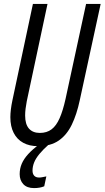

<svg xmlns="http://www.w3.org/2000/svg" viewBox="-20 -734 532 977"><path d="M173.3 9.8Q129.4 9.8 97.9 -7.6Q66.4 -24.9 49.6 -57.9Q32.7 -90.8 32.7 -137.7Q32.7 -155.8 35.4 -177.7Q38.1 -199.7 43 -222.7L147.5 -713.9H221.7L116.2 -218.8Q112.3 -199.2 110.1 -180.7Q107.9 -162.1 107.9 -146.5Q107.9 -101.6 127.4 -79.6Q147 -57.6 182.6 -57.6Q218.3 -57.6 242.4 -75.9Q266.6 -94.2 283.4 -132.6Q300.3 -170.9 313.5 -230.5L418 -713.9H492.2L385.7 -223.1Q370.6 -151.9 345.2 -99.4Q319.8 -46.9 278.6 -18.6Q237.3 9.8 173.3 9.8ZM153.3 223.1Q117.2 223.1 98.6 203.1Q80.1 183.1 80.1 151.9Q80.1 124 90.6 99.4Q101.1 74.7 123.3 50.3Q145.5 25.9 180.7 0H229.5Q199.7 26.4 180.9 49.1Q162.1 71.8 153.8 92.5Q145.5 113.3 145.5 134.3Q145.5 150.9 154.1 160.2Q162.6 169.4 179.2 169.4Q186.5 169.4 196 167.5Q205.6 165.5 215.8 163.6L205.1 213.9Q193.4 218.8 180.7 220.9Q168 223.1 153.3 223.1Z"/></svg>

Font: Open Sans Condensed
Style: Italic
Weight: 400
Width: 3
Italic angle: -12°
Designer: Monotype Design Team
Foundry: Monotype Imaging Inc.
Version: Version 3.000